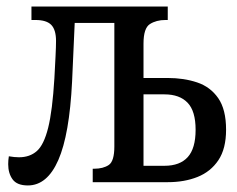

<svg xmlns="http://www.w3.org/2000/svg" viewBox="-20 -556 724 586"><path d="M65 10Q32 10 18.5 -8.5Q5 -27 5 -55Q5 -61 5.5 -67Q6 -73 7 -79Q24 -76 38 -76Q71 -76 92.5 -95Q114 -114 127 -166Q140 -218 146 -317Q148 -354 149.5 -384Q151 -414 151 -431Q151 -465 136.5 -480Q122 -495 88 -495H76V-536H492V-495H485Q457 -495 437.5 -482.5Q418 -470 418 -423V-318H492Q541 -318 581.5 -304.5Q622 -291 646 -256.5Q670 -222 670 -160Q670 -102 646.5 -67Q623 -32 583 -16Q543 0 492 0H263V-41H267Q295 -41 312 -52.5Q329 -64 329 -109V-486H208L200 -307Q192 -145 158 -67.5Q124 10 65 10ZM418 -50H482Q529 -50 553 -76.5Q577 -103 577 -160Q577 -217 552.5 -242.5Q528 -268 482 -268H418Z"/></svg>

Font: Noto Serif Condensed
Style: Regular
Weight: 400
Width: 3
Designer: Monotype Design Team
Foundry: Monotype Imaging Inc.
Version: Version 2.013; ttfautohint (v1.8.4.7-5d5b)